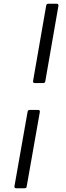

<svg xmlns="http://www.w3.org/2000/svg" viewBox="-20 -892 351 1022"><path d="M165 -450Q160 -450 157.5 -453Q155 -456 156 -461L226 -863Q228 -872 237 -872H282Q287 -872 289.5 -869Q292 -866 291 -861L221 -459Q220 -450 210 -450ZM66 110Q61 110 58.5 107Q56 104 57 99L127 -298Q129 -307 138 -307H183Q188 -307 190.5 -304Q193 -301 192 -296L122 101Q121 110 111 110Z"/></svg>

Font: Open Sauce Two Light Italic
Style: Regular
Weight: 300
Italic angle: -10°
Designer: Alfredo Marco Pradil
Foundry: Creative Sauce Fz LLC
Version: Version 1.477